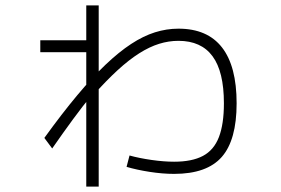

<svg xmlns="http://www.w3.org/2000/svg" viewBox="-20 -635 1040 710"><path d="M624 8Q581 8 533 0.5Q485 -7 448 -18L459 -60Q495 -50 540.5 -43.5Q586 -37 624 -37Q690 -37 730.5 -58.5Q771 -80 789.5 -128Q808 -176 808 -253Q808 -370 766 -427Q724 -484 640 -484Q604 -484 568.5 -473Q533 -462 495 -438Q457 -414 415 -375.5Q373 -337 325 -283H319Q286 -243 250 -194Q214 -145 173 -86L144 -125Q209 -215 265 -282Q321 -349 370.5 -396Q420 -443 465 -472.5Q510 -502 553 -515.5Q596 -529 640 -529Q747 -529 801 -459.5Q855 -390 855 -253Q855 -117 800 -54.5Q745 8 624 8ZM299 55V-442H129V-486H299V-615H345V55Z"/></svg>

Font: M PLUS 1 Light
Style: Regular
Weight: 300
Designer: Coji Morishita
Foundry: UNDERFOREST DESIGN
Version: Version 1.001